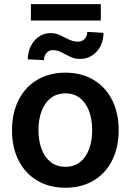

<svg xmlns="http://www.w3.org/2000/svg" viewBox="-20 -883 622 914"><path d="M37.1 -262.7Q37.1 -344.7 68.4 -406.7Q99.6 -468.8 157.2 -502.9Q214.8 -537.1 291 -537.1Q367.7 -537.1 425.3 -502.9Q482.9 -468.8 513.9 -406.7Q544.9 -344.7 544.9 -262.7Q544.9 -181.2 513.7 -119.1Q482.4 -57.1 425 -23.2Q367.7 10.7 291 10.7Q214.8 10.7 157.2 -23.4Q99.6 -57.6 68.4 -119.4Q37.1 -181.2 37.1 -262.7ZM418.9 -263.7Q418.9 -313 404.5 -352.8Q390.1 -392.6 361.6 -415.5Q333 -438.5 292 -438.5Q250 -438.5 220.9 -415.5Q191.9 -392.6 177.5 -353Q163.1 -313.5 163.1 -263.7Q163.1 -213.9 177.5 -174.3Q191.9 -134.8 220.9 -111.8Q250 -88.9 292 -88.9Q333 -88.9 361.6 -111.8Q390.1 -134.8 404.5 -174.3Q418.9 -213.9 418.9 -263.7ZM362.3 -602.5Q340.8 -602.5 325.7 -608.2Q310.5 -613.8 290 -625Q272.5 -634.8 259.5 -639.6Q246.6 -644.5 230.5 -644.5Q213.4 -644.5 201.4 -631.1Q189.5 -617.7 189.5 -596.7L112.3 -600.6Q112.3 -634.3 126.5 -663.1Q140.6 -691.9 165.3 -708.7Q189.9 -725.6 220.7 -725.6Q238.8 -725.6 253.7 -720.2Q268.6 -714.8 289.1 -704.1Q309.1 -693.8 322.3 -689.2Q335.4 -684.6 351.6 -684.6Q370.1 -684.6 382.8 -697.5Q395.5 -710.4 395.5 -731.4L472.7 -726.6Q472.7 -691.9 458.3 -663.6Q443.8 -635.3 418.5 -618.9Q393.1 -602.5 362.3 -602.5ZM460 -785.2H127V-863.3H460Z"/></svg>

Font: Pretendard JP SemiBold
Style: Regular
Weight: 600
Designer: Base glyphs from Inter by Rasmus Andersson; Hangeul glyphs from Noto Sans CJK(Source Han Sans) by Jang Soo-young and Kan
Foundry: Kil Hyung-jin
Version: Version 1.309